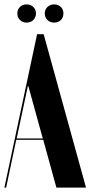

<svg xmlns="http://www.w3.org/2000/svg" viewBox="-30 -855 412 875"><path d="M139 -699H169L362 0H227L167 -218H44L-2 0H-10ZM46 -224H165L99 -463H97ZM49 -794Q49 -812 61 -823.5Q73 -835 91 -835Q110 -835 122 -823Q134 -811 134 -794Q134 -776 122 -764Q110 -752 91 -752Q73 -752 61 -764Q49 -776 49 -794ZM174 -794Q174 -811 186 -823Q198 -835 217 -835Q235 -835 247 -823.5Q259 -812 259 -794Q259 -775 247 -763.5Q235 -752 217 -752Q198 -752 186 -764Q174 -776 174 -794Z"/></svg>

Font: Moniqa Black Display
Style: Regular
Weight: 900
Designer: Rajesh Rajput
Foundry: Rajesh Rajput
Version: Version 1.000